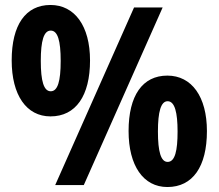

<svg xmlns="http://www.w3.org/2000/svg" viewBox="-20 -744 879 772"><path d="M183 -724C83 -724 27 -644 27 -501C27 -362 86 -276 183 -276C285 -276 342 -359 342 -501C342 -640 280 -724 183 -724ZM634 -714H519L202 0H317ZM184 -621C212 -621 224 -581 224 -499C224 -417 212 -377 184 -377C156 -377 144 -418 144 -499C144 -580 156 -621 184 -621ZM653 -440C553 -440 497 -360 497 -217C497 -78 556 8 653 8C755 8 812 -74 812 -217C812 -355 751 -440 653 -440ZM654 -337C683 -337 694 -291 694 -215C694 -139 684 -93 654 -93C627 -93 615 -134 615 -215C615 -295 627 -337 654 -337Z"/></svg>

Font: Noto Sans Myanmar UI Condensed ExtraBold
Style: Regular
Weight: 800
Width: 3
Designer: Monotype Design Team
Foundry: Monotype Imaging Inc.
Version: Version 2.103